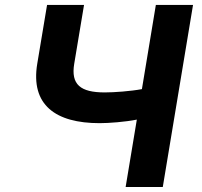

<svg xmlns="http://www.w3.org/2000/svg" viewBox="-20 -747 808 767"><path d="M168 -727.3 128.9 -492.9C101.2 -327.4 202.4 -255 377.8 -255C415.1 -255 480.1 -259.9 526.6 -269.2L481.9 0H630.3L751.1 -727.3H602.6L546.9 -391C501.8 -382.5 435.7 -377.8 398.4 -377.8C301.8 -377.8 262.4 -408.7 276.6 -492.9L315.7 -727.3Z"/></svg>

Font: Magic Ui Pro
Style: Bold Italic
Weight: 700
Italic angle: -9.39999°
Designer: Stefan Endress, Andreas Faust
Version: Version 1.000;FEAKit 1.0